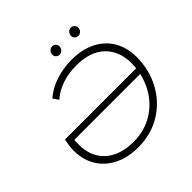

<svg xmlns="http://www.w3.org/2000/svg" viewBox="-198 -967 1150 1150"><g transform="rotate(-45 377.0 -391.5)"><path d="M715 -384Q715 -279 668 -190Q621 -101 535.5 -48Q450 5 339 5Q250 5 185 -28.5Q120 -62 85.5 -120.5Q51 -179 51 -257Q51 -286 61 -339H665Q667 -367 667 -382Q667 -484 603.5 -544.5Q540 -605 422 -605Q357 -605 301.5 -586Q246 -567 206 -531L182 -566Q224 -604 288.5 -626.5Q353 -649 427 -649Q517 -649 582 -615.5Q647 -582 681 -522.5Q715 -463 715 -384ZM658 -298H100Q98 -279 98 -259Q98 -192 127 -142Q156 -92 211.5 -65Q267 -38 343 -38Q423 -38 489 -72Q555 -106 598 -165Q641 -224 658 -298ZM367 -752Q367 -766 377 -777Q387 -788 402 -788Q415 -788 424 -779Q433 -770 433 -757Q433 -742 423 -731.5Q413 -721 398 -721Q385 -721 376 -730Q367 -739 367 -752ZM526 -752Q526 -766 536 -777Q546 -788 560 -788Q573 -788 582.5 -779Q592 -770 592 -757Q592 -742 581.5 -731.5Q571 -721 558 -721Q545 -721 535.5 -730Q526 -739 526 -752Z"/></g></svg>

Font: Montserrat Ace
Style: Light Italic
Weight: 300
Italic angle: -11.3°
Designer: Julieta Ulanovsky
Foundry: Julieta Ulanovsky
Version: Version 1